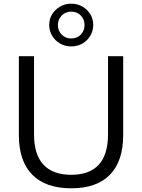

<svg xmlns="http://www.w3.org/2000/svg" viewBox="-20 -1009 768 1038"><path d="M365 9Q227 9 154.5 -64.5Q82 -138 82 -279V-705H164V-283Q164 -173 215 -118.5Q266 -64 365 -64Q464 -64 514 -118.5Q564 -173 564 -283V-705H646V-279Q646 -138 574.5 -64.5Q503 9 365 9ZM365 -758Q332 -758 305 -773.5Q278 -789 262 -815.5Q246 -842 246 -874Q246 -907 262 -932.5Q278 -958 305 -973.5Q332 -989 365 -989Q399 -989 425.5 -973.5Q452 -958 468 -932.5Q484 -907 484 -874Q484 -842 468 -815.5Q452 -789 425.5 -773.5Q399 -758 365 -758ZM365 -801Q397 -801 417 -822Q437 -843 437 -874Q437 -904 417 -925Q397 -946 365 -946Q334 -946 313.5 -925Q293 -904 293 -874Q293 -843 313.5 -822Q334 -801 365 -801Z"/></svg>

Font: NunitoSans1
Style: Book
Weight: 400
Designer: Vernon Adams
Foundry: Vernon Adams
Version: Version 3.101;gftools[0.9.27]